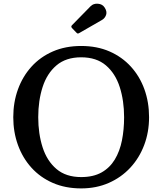

<svg xmlns="http://www.w3.org/2000/svg" viewBox="-20 -1011 881 1042"><path d="M52 -375Q52 -456 77.5 -526.2Q103 -596.5 150.8 -649.2Q198.5 -702 266.8 -731.8Q335 -761.5 420.5 -761.5Q506.5 -761.5 574.5 -731.8Q642.5 -702 690.5 -649.2Q738.5 -596.5 763.8 -526.2Q789 -456 789 -375Q789 -294 762.5 -223.8Q736 -153.5 687 -100.8Q638 -48 570.2 -18.2Q502.5 11.5 420.5 11.5Q335 11.5 266.8 -18.2Q198.5 -48 150.8 -100.8Q103 -153.5 77.5 -223.8Q52 -294 52 -375ZM187.5 -375Q187.5 -285.5 211.2 -211.5Q235 -137.5 286.5 -93.8Q338 -50 420.5 -50Q486.5 -50 531.2 -75.2Q576 -100.5 603 -145.2Q630 -190 641.8 -249Q653.5 -308 653.5 -375Q653.5 -464.5 629.8 -538.5Q606 -612.5 554.8 -656.2Q503.5 -700 420.5 -700Q338 -700 286.5 -656.2Q235 -612.5 211.2 -538.5Q187.5 -464.5 187.5 -375ZM393.5 -835 371 -858.5Q363 -867 371 -874.5L471.5 -977Q486.5 -992.5 511.2 -990.8Q536 -989 548 -970Q562 -948.5 555.8 -930.2Q549.5 -912 534 -903L412.5 -833Q406 -829 402.5 -829Q399 -829 393.5 -835Z"/></svg>

Font: Besley* Medium
Style: Regular
Weight: 500
Designer: Owen Earl
Foundry: indestructible type*
Version: Version 3.000; ttfautohint (v1.8.3)